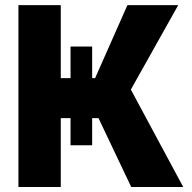

<svg xmlns="http://www.w3.org/2000/svg" viewBox="-20 -748 769 768"><path d="M262.2 -562H348.6V-167H262.2ZM53.7 0V-727.5H223.1V-435.5H360.4L489.7 -727.5H692.9L503.4 -389.6L712.9 0H504.9L374 -275.4H223.1V0Z"/></svg>

Font: Inter 20pt ExtraBold
Style: Regular
Weight: 800
Version: Version 4.001;git-66647c0bb